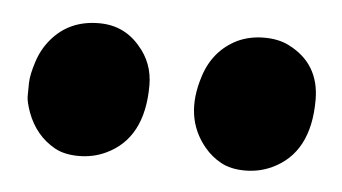

<svg xmlns="http://www.w3.org/2000/svg" viewBox="-29 -870 452 254"><g transform="rotate(5 197.5 -742.5)"><path d="M338.9 -661.1Q322.3 -653.3 303.2 -653.3Q284.2 -653.3 271.2 -660.4Q258.3 -667.5 249 -678.7Q217.3 -716.8 235.4 -772.5Q246.6 -807.6 278.3 -823.2Q294.4 -830.6 313.5 -830.6Q332.5 -830.6 346.2 -823.7Q388.2 -802.7 388.2 -754.4Q388.2 -684.1 338.9 -661.1ZM118.2 -661.1Q101.6 -653.3 82.5 -653.3Q63.5 -653.3 50.8 -660.2Q24.4 -674.8 13.2 -705.1Q8.3 -718.8 8.3 -726.1Q8.3 -733.4 8.5 -744.1Q8.8 -754.9 14.4 -772.2Q20 -789.6 31.2 -802.7Q54.7 -830.6 94.2 -830.6Q127.4 -830.6 148.4 -805.7Q167.5 -784.2 167.5 -754.4Q167.5 -684.1 118.2 -661.1Z"/></g></svg>

Font: Merriweather
Style: Heavy Italic
Weight: 900
Italic angle: -7°
Designer: Eben Sorkin
Foundry: Eben Sorkin
Version: Version 1.001